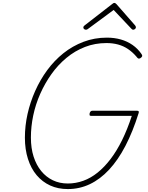

<svg xmlns="http://www.w3.org/2000/svg" viewBox="-20 -1272 1011 1311"><path d="M443 19Q376 19 322.5 -5.5Q269 -30 230.5 -75.5Q192 -121 171 -186.5Q150 -252 150 -332Q150 -413 168 -493.5Q186 -574 220 -650.5Q254 -727 302.5 -793Q351 -859 413 -908.5Q475 -958 550 -986.5Q625 -1015 710 -1015Q761 -1015 805 -1002.5Q849 -990 885 -965Q921 -940 947 -902Q953 -893 950 -886.5Q947 -880 937 -874Q929 -870 923.5 -873Q918 -876 910 -887Q884 -917 853.5 -937.5Q823 -958 786.5 -968Q750 -978 707 -978Q629 -978 560.5 -951.5Q492 -925 434 -877Q376 -829 331.5 -766.5Q287 -704 255 -632Q223 -560 207 -484Q191 -408 191 -333Q191 -260 209.5 -202.5Q228 -145 261.5 -104Q295 -63 341 -41Q387 -19 443 -19Q497 -19 548.5 -37.5Q600 -56 646.5 -93.5Q693 -131 735 -186Q777 -241 813.5 -315Q850 -389 880 -481H602Q592 -481 591.5 -487.5Q591 -494 592 -499Q595 -508 599.5 -512Q604 -516 612 -516H913Q924 -516 926.5 -512.5Q929 -509 927 -501Q887 -373 836.5 -276Q786 -179 725 -113.5Q664 -48 593.5 -14.5Q523 19 443 19ZM567 -1069Q560 -1069 554.5 -1073.5Q549 -1078 549 -1084Q549 -1088 550.5 -1091Q552 -1094 557 -1098L744 -1243Q750 -1248 753.5 -1250Q757 -1252 761 -1252Q765 -1252 768.5 -1249.5Q772 -1247 776 -1243L903 -1098Q905 -1095 906.5 -1092Q908 -1089 908 -1086Q908 -1079 902 -1074Q896 -1069 889 -1069Q886 -1069 882.5 -1071Q879 -1073 876 -1077L756 -1204L584 -1077Q578 -1072 574.5 -1070.5Q571 -1069 567 -1069Z"/></svg>

Font: Playwrite AU QLD Thin
Style: Regular
Weight: 250
Designer: Veronika Burian, José Scaglione
Foundry: TypeTogether
Version: Version 1.002